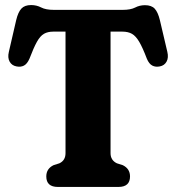

<svg xmlns="http://www.w3.org/2000/svg" viewBox="-20 -739 696 759"><path d="M193 -700H465Q496.5 -700 514.2 -709.2Q532 -718.5 553 -718.5Q579 -718.5 591.8 -704.5Q604.5 -690.5 612 -659.5L641.5 -534Q647 -511 638.5 -495.5Q630 -480 612 -476.5Q595 -473 582 -479.8Q569 -486.5 560.5 -507Q544 -550.5 530.5 -573.5Q517 -596.5 501.8 -605.2Q486.5 -614 463.5 -614H417V-133.5Q417 -105.5 442 -93.5L465.5 -86Q494 -72 494 -41.5Q494 0 448 0H209Q163 0 163 -41.5Q163 -72 191.5 -86L215 -93.5Q239 -105 239 -133.5V-614H191Q169 -614 154 -605.5Q139 -597 126 -573.8Q113 -550.5 96.5 -507Q87.5 -486.5 74.8 -479.8Q62 -473 45 -476.5Q26.5 -480 18 -495.5Q9.5 -511 15 -534L44 -659.5Q51.5 -691 64.5 -705Q77.5 -719 103 -719Q124.5 -719 142.8 -709.5Q161 -700 193 -700Z"/></svg>

Font: Fraunces 144pt S100
Style: Bold
Weight: 700
Version: Version 1.000; ttfautohint (v1.8.3)